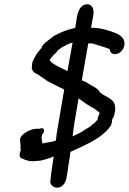

<svg xmlns="http://www.w3.org/2000/svg" viewBox="-20 -775 600 894"><path d="M130 -481C129 -477 129 -475 129 -469C124 -448 139 -437 150 -431H151C157 -429 161 -424 171 -418L195 -402V-401C223 -385 250 -373 279 -358L262 -259C257 -229 252 -199 247 -171C245 -161 242 -140 241 -126L240 -121C238 -119 225 -115 222 -115C216 -115 192 -109 178 -107C172 -125 174 -142 176 -147C179 -151 186 -159 185 -169C183 -184 165 -176 165 -175C134 -180 99 -162 82 -144C69 -131 74 -116 75 -109C74 -106 75 -101 76 -96C74 -87 77 -79 77 -78C77 -73 61 -43 83 -37C87 -35 95 -32 95 -32V-31H97C99 -31 108 -27 118 -25C124 -24 141 -24 153 -26C177 -26 194 -35 214 -40C217 -40 218 -41 222 -44C225 -45 227 -45 230 -46L225 -13C222 2 221 17 219 29C217 40 217 48 216 53L215 54L216 58L214 70C214 87 230 99 247 99H248C278 96 289 67 291 43L294 28C296 19 296 9 298 -1C300 -15 302 -28 305 -44L308 -68C336 -80 368 -95 395 -109H396C432 -129 471 -153 497 -191V-193C497 -194 499 -197 500 -202C502 -206 502 -211 502 -218C505 -223 509 -230 511 -237C538 -329 460 -314 438 -356L436 -358C419 -372 397 -381 380 -393L379 -394H378C371 -396 366 -399 361 -402L391 -573H400C404 -572 407 -573 410 -573C438 -563 466 -557 491 -546C491 -533 501 -523 515 -523C537 -523 555 -542 559 -564C561 -575 559 -585 554 -594C537 -619 513 -622 488 -632H487C461 -640 436 -646 404 -646L414 -701C418 -721 416 -755 386 -755C354 -755 343 -720 339 -700L330 -645C293 -637 262 -625 232 -608H231C222 -600 211 -593 203 -586C195 -579 178 -569 172 -550C155 -532 139 -509 130 -482ZM212 -497C219 -509 233 -523 244 -532L245 -536C246 -539 270 -556 278 -560C290 -567 303 -573 318 -577L294 -444C267 -459 231 -471 214 -491C213 -492 213 -493 212 -497ZM340 -283 346 -317C366 -302 387 -287 410 -274L420 -269C421 -268 425 -264 429 -262L439 -254C441 -253 441 -252 443 -251L442 -245C442 -244 443 -245 443 -244L442 -242L441 -240C440 -237 438 -232 435 -229L436 -224C436 -222 434 -220 434 -218C431 -214 426 -208 419 -202L402 -188C389 -177 377 -174 362 -162C349 -154 334 -148 318 -140C320 -159 323 -180 326 -201C331 -227 335 -254 340 -283Z"/></svg>

Font: Scribbler
Style: ExBdIta
Weight: 800
Designer: Mew Too
Foundry: Cannot Into Space Fonts
Version: Version 1.001